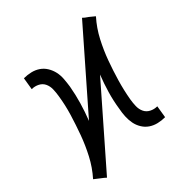

<svg xmlns="http://www.w3.org/2000/svg" viewBox="-153 -665 799 799"><g transform="rotate(-45 247.0 -265.0)"><path d="M39 7 30 -1Q30 -1 30 -1Q30 -1 30 -1L17 -11L-6 -29Q-6 -29 -6 -29Q-6 -29 -6 -29V-30Q26 -66 48.5 -109Q71 -152 87 -196Q103 -240 116.5 -284.5Q130 -329 137 -375Q140 -393 140.5 -411Q141 -429 134 -444Q127 -459 111.5 -467Q96 -475 78 -475L87 -530Q107 -530 126 -525.5Q145 -521 160.5 -510.5Q176 -500 186 -483.5Q196 -467 200 -448.5Q204 -430 202.5 -410Q201 -390 198 -370Q191 -330 179.5 -290.5Q168 -251 153 -213L436 -537L445 -529Q445 -529 445 -529Q445 -529 445 -529L459 -519L481 -501Q481 -501 481 -501Q481 -501 481 -501V-500Q449 -464 426.5 -421Q404 -378 388 -334Q372 -290 359 -245.5Q346 -201 338 -155Q335 -137 334.5 -119Q334 -101 341 -86Q348 -71 363.5 -63Q379 -55 397 -55L388 0Q368 0 349 -4.5Q330 -9 314.5 -19.5Q299 -30 289 -46.5Q279 -63 275.5 -81.5Q272 -100 273 -120Q274 -140 278 -160Q284 -200 295.5 -239.5Q307 -279 322 -317Z"/></g></svg>

Font: Iosevka Slab Light Oblique
Style: Regular
Weight: 300
Italic angle: -9°
Monospace: yes
Designer: Belleve Invis
Foundry: Belleve Invis
Version: Version 11.1.1; ttfautohint (v1.8.3)